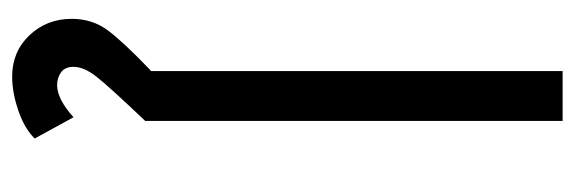

<svg xmlns="http://www.w3.org/2000/svg" viewBox="-335 -391 946 316"><g transform="rotate(90 138.0 -233.0)"><path d="M208 183Q191 200 161.5 210Q132 220 106 220Q65 220 38 191.5Q11 163 11 122Q11 88 30 62.5Q49 37 96 -8H97V-686H179V1Q122 61 106 81.5Q90 102 90 119Q90 133 99 139.5Q108 146 120 146Q143 146 173 119Z"/></g></svg>

Font: Bellota Text
Style: Bold
Weight: 700
Designer: Kemie Guaida
Foundry: Kemie Guaida
Version: Version 4.001